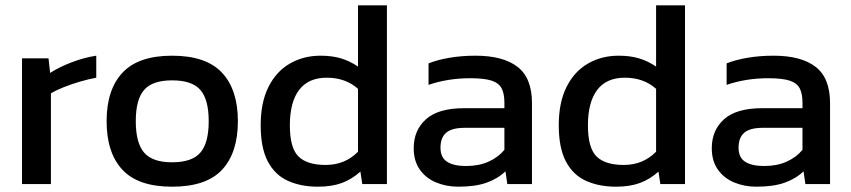

<svg xmlns="http://www.w3.org/2000/svg" viewBox="-20 -694 3208 724"><path d="M63 0V-474H163L169 -419Q203 -441 250 -459Q297 -477 343 -484V-401Q315 -396 282.5 -386.5Q250 -377 221 -365.5Q192 -354 172 -342V0Z M629 10Q501 10 441.5 -54Q382 -118 382 -237Q382 -356 442 -420Q502 -484 629 -484Q757 -484 817 -420Q877 -356 877 -237Q877 -118 817.5 -54Q758 10 629 10ZM629 -82Q704 -82 735.5 -118.5Q767 -155 767 -237Q767 -319 735.5 -355Q704 -391 629 -391Q555 -391 523.5 -355Q492 -319 492 -237Q492 -155 523.5 -118.5Q555 -82 629 -82Z M1179 10Q1115 10 1066 -12Q1017 -34 990 -85Q963 -136 963 -222Q963 -307 992 -365.5Q1021 -424 1072.5 -454Q1124 -484 1189 -484Q1232 -484 1265.5 -474Q1299 -464 1330 -443V-674H1439V0H1346L1339 -47Q1307 -18 1269 -4Q1231 10 1179 10ZM1208 -72Q1281 -72 1330 -122V-359Q1283 -401 1212 -401Q1143 -401 1108 -355Q1073 -309 1073 -221Q1073 -136 1105.5 -104Q1138 -72 1208 -72Z M1708 10Q1663 10 1624.5 -6Q1586 -22 1563 -54.5Q1540 -87 1540 -135Q1540 -203 1586.5 -244.5Q1633 -286 1730 -286H1882V-307Q1882 -341 1871.5 -361Q1861 -381 1833.5 -390Q1806 -399 1753 -399Q1669 -399 1596 -374V-455Q1628 -468 1674 -476Q1720 -484 1773 -484Q1877 -484 1931.5 -442Q1986 -400 1986 -305V0H1893L1886 -48Q1857 -20 1814.5 -5Q1772 10 1708 10ZM1737 -68Q1786 -68 1822.5 -84.5Q1859 -101 1882 -129V-212H1732Q1684 -212 1662.5 -193.5Q1641 -175 1641 -137Q1641 -100 1666 -84Q1691 -68 1737 -68Z M2303 10Q2239 10 2190 -12Q2141 -34 2114 -85Q2087 -136 2087 -222Q2087 -307 2116 -365.5Q2145 -424 2196.5 -454Q2248 -484 2313 -484Q2356 -484 2389.5 -474Q2423 -464 2454 -443V-674H2563V0H2470L2463 -47Q2431 -18 2393 -4Q2355 10 2303 10ZM2332 -72Q2405 -72 2454 -122V-359Q2407 -401 2336 -401Q2267 -401 2232 -355Q2197 -309 2197 -221Q2197 -136 2229.5 -104Q2262 -72 2332 -72Z M2832 10Q2787 10 2748.5 -6Q2710 -22 2687 -54.5Q2664 -87 2664 -135Q2664 -203 2710.5 -244.5Q2757 -286 2854 -286H3006V-307Q3006 -341 2995.5 -361Q2985 -381 2957.5 -390Q2930 -399 2877 -399Q2793 -399 2720 -374V-455Q2752 -468 2798 -476Q2844 -484 2897 -484Q3001 -484 3055.5 -442Q3110 -400 3110 -305V0H3017L3010 -48Q2981 -20 2938.5 -5Q2896 10 2832 10ZM2861 -68Q2910 -68 2946.5 -84.5Q2983 -101 3006 -129V-212H2856Q2808 -212 2786.5 -193.5Q2765 -175 2765 -137Q2765 -100 2790 -84Q2815 -68 2861 -68Z"/></svg>

Font: Kanit
Style: Regular
Weight: 400
Designer: Katatrad Team
Foundry: CadsonDemak
Version: Version 2.000; ttfautohint (v1.8.3)